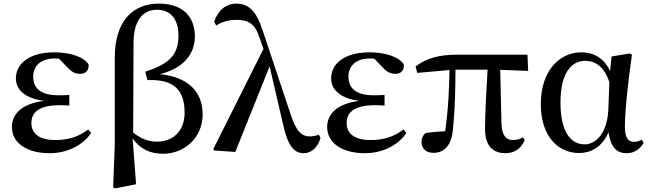

<svg xmlns="http://www.w3.org/2000/svg" viewBox="-20 -833 3605 1064"><path d="M254 16C358 16 441 -31 485 -96L469 -116C418 -76 361 -57 286 -57C196 -57 154 -94 154 -151C154 -207 191 -250 311 -250C323 -250 334 -250 364 -248V-307C339 -305 322 -305 304 -305C202 -305 164 -347 164 -408C164 -470 208 -509 284 -509L307 -508L351 -462C382 -429 400 -424 426 -424C455 -424 474 -444 471 -476C442 -521 362 -543 281 -543C137 -543 68 -476 68 -399C68 -338 115 -288 225 -274C95 -258 46 -197 46 -129C46 -38 133 16 254 16Z M607 205 618 211 734 188 715 -66C757 -6 813 19 884 19C1000 19 1103 -68 1103 -199C1103 -323 1025 -406 866 -422C1004 -456 1060 -541 1060 -630C1060 -746 987 -813 861 -813C711 -813 616 -711 616 -513V-28ZM718 -98 720 -599C721 -719 772 -779 849 -779C921 -779 969 -733 969 -635C969 -534 923 -479 785 -436L797 -389C953 -396 1003 -325 1003 -208C1003 -109 941 -48 850 -48C801 -48 759 -66 718 -98Z M1663 16C1706 16 1743 -18 1756 -69L1747 -87C1732 -80 1711 -77 1697 -77C1653 -77 1622 -103 1591 -198L1435 -666C1401 -771 1358 -813 1290 -813C1229 -813 1185 -771 1167 -712L1178 -692C1206 -709 1243 -723 1291 -723C1354 -723 1392 -703 1417 -628L1440 -562L1162 -7L1167 1L1284 9L1474 -465L1548 -147C1576 -15 1616 16 1663 16Z M2001 16C2105 16 2188 -31 2232 -96L2216 -116C2165 -76 2108 -57 2033 -57C1943 -57 1901 -94 1901 -151C1901 -207 1938 -250 2058 -250C2070 -250 2081 -250 2111 -248V-307C2086 -305 2069 -305 2051 -305C1949 -305 1911 -347 1911 -408C1911 -470 1955 -509 2031 -509L2054 -508L2098 -462C2129 -429 2147 -424 2173 -424C2202 -424 2221 -444 2218 -476C2189 -521 2109 -543 2028 -543C1884 -543 1815 -476 1815 -399C1815 -338 1862 -288 1972 -274C1842 -258 1793 -197 1793 -129C1793 -38 1880 16 2001 16Z M2781 16C2830 16 2867 -9 2888 -56L2879 -72C2861 -63 2847 -57 2822 -57C2785 -57 2761 -81 2759 -149L2752 -446L2907 -440L2903 -530H2512C2411 -530 2344 -510 2283 -465L2292 -429L2471 -445C2469 -341 2464 -221 2447 -106C2407 -104 2373 -101 2339 -96C2323 -83 2316 -66 2316 -44C2316 -9 2343 14 2381 14C2446 14 2485 -32 2491 -125C2501 -224 2504 -343 2504 -447H2682C2675 -328 2668 -206 2668 -117C2668 -22 2714 16 2781 16Z M3190 15C3252 15 3316 -16 3352 -100C3365 -17 3396 16 3453 16C3497 16 3531 -10 3547 -43L3536 -59C3523 -52 3512 -47 3494 -47C3461 -47 3443 -69 3443 -132C3443 -218 3461 -385 3482 -529L3472 -537L3369 -520L3361 -439C3329 -508 3273 -543 3201 -543C3083 -543 2977 -444 2977 -256C2977 -85 3066 15 3190 15ZM3357 -377 3351 -221C3343 -87 3277 -33 3220 -33C3139 -33 3086 -108 3086 -265C3086 -434 3150 -496 3223 -496C3278 -496 3329 -464 3357 -377Z"/></svg>

Font: Noto Serif CJK JP SemiBold
Style: Regular
Weight: 600
Designer: Ryoko NISHIZUKA 西塚涼子 (kana & ideographs); Frank Grießhammer (Latin, Greek & Cyrillic); Wenlong ZHANG 张文龙 (bopomofo); San
Foundry: Adobe
Version: Version 2.001;hotconv 1.1.0;makeotfexe 2.6.0